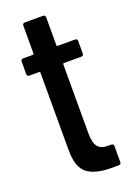

<svg xmlns="http://www.w3.org/2000/svg" viewBox="-127 -685 504 734"><g transform="rotate(-20 125.0 -318.0)"><path d="M241 -449Q241 -439 231 -439H161Q157 -439 157 -435V-154Q157 -114 171 -98.5Q185 -83 215 -84H224Q234 -84 234 -74V-10Q234 0 224 0H193Q129 0 96.5 -25Q64 -50 64 -120V-435Q64 -439 60 -439H21Q11 -439 11 -449V-499Q11 -509 21 -509H60Q64 -509 64 -513V-626Q64 -636 74 -636H147Q157 -636 157 -626V-513Q157 -509 161 -509H231Q241 -509 241 -499Z"/></g></svg>

Font: Barlow Condensed Medium
Style: Regular
Weight: 500
Width: 3
Designer: Jeremy Tribby
Foundry: Tribby Type
Version: Version 1.422;hotconv 1.0.109;makeotfexe 2.5.65596